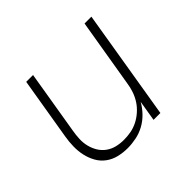

<svg xmlns="http://www.w3.org/2000/svg" viewBox="-127 -683 854 854"><g transform="rotate(-45 300.0 -256.0)"><path d="M236 8Q207 8 180 1.5Q153 -5 131 -21Q109 -37 95.5 -61Q82 -85 76 -112Q70 -139 70.5 -168Q71 -197 76 -226L125 -520H168L118 -219Q114 -196 113 -172.5Q112 -149 117.5 -127Q123 -105 134.5 -86Q146 -67 164 -54Q182 -41 204 -35.5Q226 -30 250 -30Q272 -30 294 -34Q316 -38 337 -48.5Q358 -59 376.5 -75.5Q395 -92 407.5 -111.5Q420 -131 427.5 -153Q435 -175 438 -197L492 -520H535L449 0H406L422 -97Q408 -72 387.5 -51Q367 -30 342 -16.5Q317 -3 289.5 2.5Q262 8 236 8Z"/></g></svg>

Font: Iosevka Aile Extralight
Style: Italic
Weight: 200
Italic angle: -9°
Designer: Belleve Invis
Foundry: Belleve Invis
Version: Version 31.1.0; ttfautohint (v1.8.4)